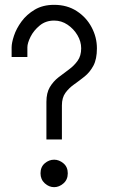

<svg xmlns="http://www.w3.org/2000/svg" viewBox="-20 -775 477 798"><path d="M172.9 -195.3V-351.6Q172.9 -388.7 187 -412.6Q201.2 -436.5 223.1 -453.6Q245.1 -470.7 266.6 -486.3Q288.1 -502 302.7 -522.5Q317.4 -543 317.4 -574.2Q317.4 -602.5 301.8 -628.9Q286.1 -655.3 260.7 -672.4Q235.4 -689.5 205.1 -689.5Q169.9 -689.5 145 -668.9Q120.1 -648.4 106.9 -622.1Q93.8 -595.7 93.8 -578.1V-538.1H28.3V-578.1Q28.3 -596.7 38.1 -626.5Q47.9 -656.2 69.3 -685.5Q90.8 -714.8 124.5 -734.9Q158.2 -754.9 205.1 -754.9Q258.8 -754.9 298.8 -729Q338.9 -703.1 360.8 -661.6Q382.8 -620.1 382.8 -574.2Q382.8 -529.3 368.2 -502Q353.5 -474.6 331.5 -457Q309.6 -439.5 288.1 -424.3Q266.6 -409.2 252 -389.2Q237.3 -369.1 237.3 -336.9V-195.3ZM205.1 2.9Q183.6 2.9 166 -13.2Q148.4 -29.3 148.4 -54.7Q148.4 -81.1 166 -96.2Q183.6 -111.3 205.1 -111.3Q225.6 -111.3 243.7 -96.2Q261.7 -81.1 261.7 -54.7Q261.7 -28.3 243.7 -12.7Q225.6 2.9 205.1 2.9Z"/></svg>

Font: Padauk Book
Style: Regular
Weight: 400
Designer: Debbi Hosken, Becca Hirsbrunner Spalinger
Foundry: SIL International
Version: Version 5.000